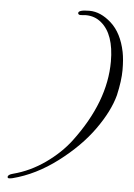

<svg xmlns="http://www.w3.org/2000/svg" viewBox="-56 -807 631 902"><g transform="rotate(5 259.0 -355.5)"><path d="M37 51Q28 53 21 53Q14 53 14 47Q14 36 38 30Q118 9 188 -40.5Q258 -90 304 -151Q450 -345 450 -535Q450 -664 387 -716Q356 -742 314 -742Q306 -742 292.5 -740.5Q279 -739 277 -748Q276 -764 329 -764Q382 -764 432.5 -718.5Q483 -673 501 -585Q508 -550 508 -500Q508 -450 492 -380Q472 -304 410 -217Q348 -130 247 -53.5Q146 23 37 51Z"/></g></svg>

Font: Great Vibes
Style: Regular
Weight: 400
Designer: Robert E. Leuschke
Foundry: Robert E. Leuschke
Version: Version 1.001